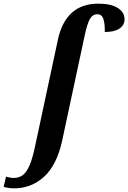

<svg xmlns="http://www.w3.org/2000/svg" viewBox="-151 -790 701 1050"><path d="M-131 232 -118 176Q-95 183 -76 183Q-46 183 -25.5 167Q-5 151 11 113.5Q27 76 41 9L165 -570Q207 -770 387 -770Q456 -770 493 -746.5Q530 -723 530 -685Q530 -652 502 -633.5Q474 -615 422 -615Q423 -660 414.5 -686Q406 -712 382 -712Q355 -712 340.5 -686Q326 -660 313 -600L189 -21Q160 112 90.5 176Q21 240 -75 240Q-88 240 -105 237.5Q-122 235 -131 232Z"/></svg>

Font: Noto Serif Narrow
Style: Bold Italic
Weight: 700
Width: 4
Italic angle: -12°
Designer: Monotype Design Team
Foundry: Monotype Imaging Inc.
Version: Version 1.001